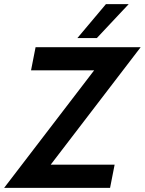

<svg xmlns="http://www.w3.org/2000/svg" viewBox="-64 -908 700 928"><path d="M391 -568H86L108 -680H616L181 -112H490L468 0H-44ZM448 -888H558L404 -724H310Z"/></svg>

Font: Teachers SemiBold
Style: Italic
Weight: 600
Designer: Alfredo Marco Pradil & Chank Diesel
Version: Version 0.009